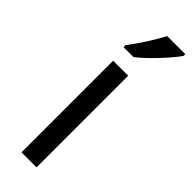

<svg xmlns="http://www.w3.org/2000/svg" viewBox="-259 -780 794 794"><g transform="rotate(45 138.5 -383.0)"><path d="M277 -756V-766H171C148 -721 105 -655 76 -618V-606H134C181 -642 252 -719 277 -756ZM173 0V-536H85V0Z"/></g></svg>

Font: Noto Sans Sinhala UI
Style: Regular
Weight: 400
Designer: Jelle Bosma - Monotype Design Team
Foundry: Monotype Imaging Inc.
Version: Version 2.006